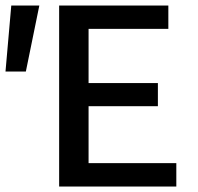

<svg xmlns="http://www.w3.org/2000/svg" viewBox="-33 -678 718 698"><path d="M8 -658H110L61 -418H-13ZM608 -85V0H182V-658H579V-573H289V-376H541V-292H289V-85Z"/></svg>

Font: Ysabeau Infant Semibold
Style: Regular
Weight: 600
Designer: Christian Thalmann (Catharsis Fonts)
Version: Version 0.003